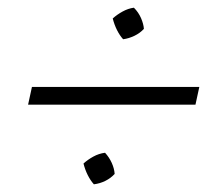

<svg xmlns="http://www.w3.org/2000/svg" viewBox="-20 -532 578 499"><path d="M53 -260 63 -306H498L488 -260ZM224 -53Q215 -63 208 -77Q201 -91 197 -107Q208 -117 222.5 -125Q237 -133 253 -135Q264 -123 270.5 -108.5Q277 -94 278 -80Q268 -69 254 -62Q240 -55 224 -53ZM300 -430Q291 -440 284 -454Q277 -468 273 -484Q284 -494 298.5 -502Q313 -510 328 -512Q340 -500 346.5 -485Q353 -470 354 -457Q344 -446 329.5 -439Q315 -432 300 -430Z"/></svg>

Font: Piazzolla Thin ExtraLight
Style: Italic
Weight: 250
Italic angle: -11.3°
Version: Version 2.005